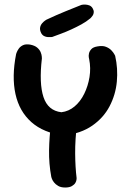

<svg xmlns="http://www.w3.org/2000/svg" viewBox="-20 -844 584 857"><path d="M265 -239Q174 -251 120 -299Q66 -347 49 -424.5Q32 -502 52 -603Q52 -603 54.5 -610Q57 -617 63.5 -626.5Q70 -636 82 -642Q94 -648 114 -645Q135 -641 146 -631.5Q157 -622 161.5 -611Q166 -600 166.5 -591.5Q167 -583 167 -583Q154 -472 174 -411Q194 -350 254 -343Q287 -347 313 -369Q339 -391 356 -425.5Q373 -460 379.5 -500Q386 -540 378 -580Q378 -580 376.5 -587Q375 -594 377 -604.5Q379 -615 387.5 -624.5Q396 -634 416 -637Q438 -641 453 -635Q468 -629 477 -619.5Q486 -610 490 -602.5Q494 -595 494 -595Q507 -538 501.5 -479.5Q496 -421 469 -369.5Q442 -318 391.5 -283Q341 -248 265 -239ZM271 -7Q252 -7 240 -14Q228 -21 221 -30Q214 -39 211.5 -46.5Q209 -54 209 -54Q198 -113 199 -173.5Q200 -234 208 -294L324 -293Q315 -221 315.5 -159Q316 -97 322 -49Q322 -49 321.5 -42.5Q321 -36 316.5 -28Q312 -20 301 -13.5Q290 -7 271 -7ZM213 -679Q213 -679 207.5 -678.5Q202 -678 193.5 -678.5Q185 -679 177 -683Q169 -687 164 -696Q157 -710 159 -721Q161 -732 168 -740Q175 -748 181 -752Q187 -756 187 -756Q236 -779 273.5 -794Q311 -809 343 -822Q343 -822 348.5 -823Q354 -824 362 -823.5Q370 -823 378.5 -820Q387 -817 393 -808Q399 -798 398.5 -789.5Q398 -781 394 -775Q390 -769 386.5 -765.5Q383 -762 383 -762Q365 -747 343 -735Q321 -723 298 -712.5Q275 -702 253.5 -694Q232 -686 213 -679Z"/></svg>

Font: Sour Gummy Black Medium
Style: Regular
Weight: 500
Version: Version 1.000